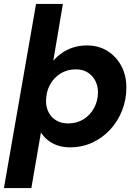

<svg xmlns="http://www.w3.org/2000/svg" viewBox="-37 -740 711 980"><path d="M-17 220 147 -720H284L235 -430Q255 -453 280.5 -470.5Q306 -488 337.5 -498Q369 -508 406 -508Q467 -508 512 -479.5Q557 -451 582.5 -403Q608 -355 608 -293Q608 -231 586 -175.5Q564 -120 525 -78Q486 -36 434 -12Q382 12 320 12Q285 12 256 2Q227 -8 206 -25.5Q185 -43 172 -64L123 220ZM311 -110Q355 -110 389 -131Q423 -152 443 -188.5Q463 -225 463 -269Q463 -302 449 -328.5Q435 -355 410 -370.5Q385 -386 350 -386Q306 -386 271.5 -364.5Q237 -343 217.5 -306.5Q198 -270 198 -223Q198 -191 212 -165Q226 -139 251.5 -124.5Q277 -110 311 -110Z"/></svg>

Font: DM Sans 24pt ExtraBold
Style: Italic
Weight: 800
Italic angle: -10°
Designer: Colophon Foundry, Jonny Pinhorn
Foundry: Colophon Foundry
Version: Version 4.004;gftools[0.9.30]